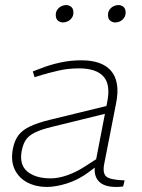

<svg xmlns="http://www.w3.org/2000/svg" viewBox="-20 -735 563 761"><path d="M468 4Q462 5 455 5.5Q448 6 441 6Q391 6 370.5 -17.5Q350 -41 357 -80L358 -88L405 -331Q419 -400 390 -432Q361 -464 293 -464Q249 -464 211 -455Q173 -446 146 -438L117 -429L110 -452L142 -464Q177 -478 218 -487Q259 -496 302 -496Q342 -496 371.5 -486Q401 -476 419.5 -455Q438 -434 443.5 -401.5Q449 -369 440 -325L393 -85Q386 -49 401 -35.5Q416 -22 474 -20ZM165 6Q123 6 89 -11.5Q55 -29 38.5 -63Q22 -97 31 -145Q37 -177 52.5 -198Q68 -219 98 -233.5Q128 -248 177 -260L427 -321L421 -290L189 -233Q143 -222 118 -209.5Q93 -197 82 -180Q71 -163 66 -137Q56 -82 88.5 -55Q121 -28 182 -28Q211 -28 247 -40.5Q283 -53 321 -78L386 -120L384 -92L332 -53Q292 -23 247 -8.5Q202 6 165 6ZM230 -646Q219 -646 210 -653Q201 -660 201 -676Q201 -688 207.5 -697Q214 -706 223.5 -710.5Q233 -715 242 -715Q253 -715 262 -708Q271 -701 271 -685Q271 -673 264.5 -664Q258 -655 248.5 -650.5Q239 -646 230 -646ZM437 -646Q426 -646 417 -653Q408 -660 408 -676Q408 -688 414.5 -697Q421 -706 430.5 -710.5Q440 -715 449 -715Q460 -715 469 -708Q478 -701 478 -685Q478 -673 471.5 -664Q465 -655 456 -650.5Q447 -646 437 -646Z"/></svg>

Font: REM Medium Thin
Style: Italic
Weight: 250
Italic angle: -11°
Version: Version 1.005;gftools[0.9.28]